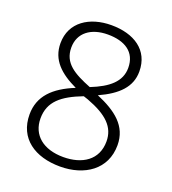

<svg xmlns="http://www.w3.org/2000/svg" viewBox="-134 -877 840 939"><g transform="rotate(20 286.0 -408.0)"><path d="M285 -40C411 -40 514 -107 514 -234C514 -334 442 -388 340 -431C437 -475 491 -529 491 -609C491 -721 403 -776 286 -776C173 -776 81 -718 81 -608C81 -521 139 -469 226 -428C120 -385 58 -325 58 -229C58 -104 154 -40 285 -40ZM289 -455C199 -491 138 -525 138 -606C138 -683 198 -727 285 -727C373 -727 434 -690 434 -607C434 -536 380 -491 289 -455ZM284 -89C180 -89 115 -142 115 -229C115 -317 173 -363 277 -403L301 -395C408 -355 457 -307 457 -233C457 -136 382 -89 284 -89Z"/></g></svg>

Font: Noto Sans Tamil UI Light
Style: Regular
Weight: 300
Designer: Jelle Bosma - Monotype Design Team
Foundry: Monotype Imaging Inc.
Version: Version 2.004